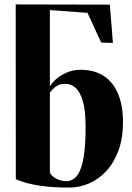

<svg xmlns="http://www.w3.org/2000/svg" viewBox="-20 -837 598 868"><path d="M292 11Q216.5 11 165.8 3.2Q115 -4.5 87 -13.8Q59 -23 51.5 -27L51 -817L476.5 -816L490.5 -643L437.5 -644.5L375.5 -779L205.5 -791.5V-445Q211 -458.5 230.8 -476.8Q250.5 -495 280 -508.2Q309.5 -521.5 343.5 -521.5Q408 -521.5 450.8 -492.5Q493.5 -463.5 514.8 -410.5Q536 -357.5 536 -285.5Q536 -213 516 -157.8Q496 -102.5 461.5 -64.8Q427 -27 383.2 -8Q339.5 11 292 11ZM278.5 -18Q310.5 -18 330 -45.2Q349.5 -72.5 358.2 -126.8Q367 -181 367 -261.5Q367 -337 354.5 -379.8Q342 -422.5 321.2 -440.2Q300.5 -458 276.5 -458Q254 -458 240 -450.2Q226 -442.5 218 -433Q210 -423.5 205.5 -418V-56.5Q214.5 -39 235.8 -28.5Q257 -18 278.5 -18Z"/></svg>

Font: Merriweather 144pt ExtraBold
Style: Regular
Weight: 800
Version: Version 2.100